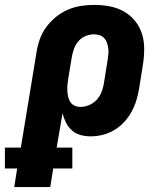

<svg xmlns="http://www.w3.org/2000/svg" viewBox="-67 -548 687 783"><path d="M-9 215 3 139H-47V54H18L82 -335Q86 -362 95.5 -388.5Q105 -415 122 -438Q139 -461 162 -479.5Q185 -498 211 -509Q237 -520 264 -524Q291 -528 318 -528Q350 -528 381 -522Q412 -516 438.5 -501Q465 -486 484 -462.5Q503 -439 512 -410Q521 -381 521 -349Q521 -317 516 -285L500 -185Q496 -161 488.5 -137Q481 -113 468.5 -90.5Q456 -68 438 -49Q420 -30 398 -17Q376 -4 351.5 2Q327 8 303 8Q281 8 261 2.5Q241 -3 226 -16.5Q211 -30 202 -48Q193 -66 188 -86L164 54H228V139H150L138 215ZM261 -112Q278 -112 295.5 -119Q313 -126 326 -139.5Q339 -153 346 -170Q353 -187 356 -204L372 -304Q374 -316 375 -328Q376 -340 374.5 -351.5Q373 -363 369 -374Q365 -385 357.5 -393Q350 -401 339 -404.5Q328 -408 316 -408Q299 -408 282 -401Q265 -394 253 -380Q241 -366 235 -349.5Q229 -333 226 -316L212 -232Q210 -219 208.5 -206Q207 -193 207.5 -180.5Q208 -168 210.5 -155.5Q213 -143 219 -133Q225 -123 236.5 -117.5Q248 -112 261 -112Z"/></svg>

Font: Iosevka Etoile Heavy Oblique
Style: Regular
Weight: 900
Italic angle: -9°
Designer: Belleve Invis
Foundry: Belleve Invis
Version: Version 15.5.2; ttfautohint (v1.8.4)